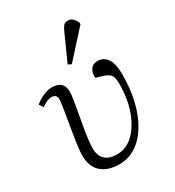

<svg xmlns="http://www.w3.org/2000/svg" viewBox="-191 -897 930 1022"><g transform="rotate(-30 274.5 -386.0)"><path d="M241 14Q171 14 131.5 -21.5Q92 -57 92 -125Q92 -145 96.5 -180.5Q101 -216 108 -257.5Q115 -299 121.5 -338.5Q128 -378 132.5 -407Q137 -436 137 -445Q137 -462 128 -469.5Q119 -477 105 -477Q93 -477 78 -471Q63 -465 43 -451L27 -476Q49 -495 78.5 -508Q108 -521 134 -521Q170 -521 187.5 -503Q205 -485 205 -454Q205 -439 200.5 -409Q196 -379 189 -341Q182 -303 175 -263.5Q168 -224 163.5 -188.5Q159 -153 159 -129Q159 -86 183.5 -62Q208 -38 255 -38Q313 -37 357.5 -79.5Q402 -122 428 -194.5Q454 -267 454 -358Q454 -399 441.5 -413.5Q429 -428 396 -438L359 -449Q356 -479 370 -500Q384 -521 414 -521Q449 -521 471 -491Q493 -461 493 -393Q493 -306 475.5 -232Q458 -158 424.5 -102.5Q391 -47 344.5 -16.5Q298 14 241 14ZM287 -574 267 -584 339 -744Q349 -766 357.5 -776Q366 -786 384 -786Q401 -786 412 -776Q423 -766 433 -746V-735Z"/></g></svg>

Font: Literata 36pt Light
Style: Italic
Weight: 300
Italic angle: -2°
Designer: Latin by Veronika Burian and Jose Scaglione. Greek by Irene Vlachou. Cyrillic by Vera Evstafieva
Foundry: TypeTogether
Version: Version 3.002